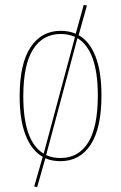

<svg xmlns="http://www.w3.org/2000/svg" viewBox="-20 -655 499 791"><path d="M398 -262Q398 -127 353.5 -59Q309 9 229 9Q194 9 167 -3L133 116L121 113L156 -9Q110 -35 85.5 -98Q61 -161 61 -258Q61 -393 106 -460.5Q151 -528 230 -528Q265 -528 292 -516L325 -635L338 -632L304 -510Q349 -485 373.5 -422.5Q398 -360 398 -262ZM160 -22 289 -503Q262 -515 230 -515Q157 -515 116.5 -452Q76 -389 76 -258Q76 -72 160 -22ZM383 -262Q383 -447 299 -498L170 -16Q197 -4 229 -4Q303 -4 343 -67.5Q383 -131 383 -262Z"/></svg>

Font: Fira Sans Compressed Hair
Style: Regular
Weight: 100
Width: 1
Designer: bBox Type GmbH & Carrois Corporate GbR & Edenspiekermann AG
Foundry: bBox Type GmbH & Carrois Corporate GbR & Edenspiekermann AG
Version: Version 4.301